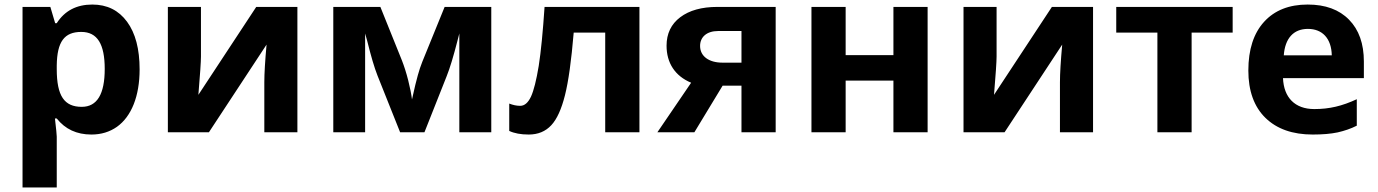

<svg xmlns="http://www.w3.org/2000/svg" viewBox="-20 -576 6001 836"><path d="M377.9 9.8C420.4 9.8 457.5 -1.5 489.3 -23.9C552.2 -68.8 587.9 -157.2 587.9 -273.9C587.9 -362.3 569.8 -431.6 533.2 -481.4C496.6 -531.2 446.3 -556.2 381.8 -556.2C313.5 -556.2 261.7 -529.3 227.1 -475.1H220.2L199.2 -545.9H78.1V240.2H227.1V19C227.1 11.7 224.6 -14.6 219.2 -60.1H227.1C263.7 -13.7 314 9.8 377.9 9.8ZM334 -437C404.3 -437 436 -383.3 436 -275.9C436 -166 402.8 -110.8 335.9 -110.8C260.3 -110.8 227.1 -157.7 227.1 -274.9V-291C228.5 -395 260.3 -437 334 -437Z M710.9 -545.9V0H889.6L1140.6 -381.8C1134.3 -311 1130.9 -256.3 1130.9 -217.8V0H1274.9V-545.9H1095.7L843.8 -163.1C851.1 -251.5 855 -307.1 855 -330.1V-545.9Z M2119.1 -545.9H1916C1858.4 -404.8 1826.2 -325.2 1818.8 -307.1C1811.5 -289.1 1805.2 -269.5 1799.3 -248.5C1793 -227.1 1784.7 -191.9 1773.9 -143.1C1771 -166 1765.6 -193.8 1757.3 -226.6C1749 -259.3 1739.7 -288.1 1730 -313L1636.2 -545.9H1431.2V0H1569.8V-430.2L1579.1 -397C1595.2 -332 1609.9 -281.7 1624 -246.1L1722.2 0H1828.1L1924.8 -244.1C1939 -279.3 1954.6 -331.1 1972.2 -399.9L1980 -430.2V0H2119.1Z M2764.2 -545.9H2351.1C2343.8 -437 2335.4 -351.1 2325.7 -289.1C2315.4 -226.6 2304.2 -182.1 2292 -155.3C2279.3 -128.4 2263.7 -115.2 2245.1 -115.2C2229 -115.2 2213.4 -118.7 2197.3 -125V-5.9C2219.2 4.4 2247.6 9.8 2282.2 9.8C2322.8 9.8 2355.5 -3.9 2380.4 -30.8C2405.3 -57.6 2424.8 -101.1 2439.9 -161.1C2455.1 -221.2 2467.8 -312 2478 -434.1H2615.2V0H2764.2Z M3126.5 -203.1H3208.5V0H3357.4V-545.9H3103.5C3035.2 -545.9 2981.4 -530.8 2941.9 -501C2902.3 -471.2 2882.3 -429.7 2882.3 -377C2882.3 -302.2 2918.9 -245.1 2989.3 -215.8L2842.3 0H3003.4ZM3028.3 -376C3028.3 -415 3057.6 -440.9 3106.4 -440.9H3208.5V-303.2H3125.5C3067.4 -303.2 3028.3 -330.6 3028.3 -376Z M3513.2 -545.9V0H3662.1V-225.1H3870.1V0H4019V-545.9H3870.1V-335.9H3662.1V-545.9Z M4175.3 -545.9V0H4354L4605 -381.8C4598.6 -311 4595.2 -256.3 4595.2 -217.8V0H4739.3V-545.9H4560.1L4308.1 -163.1C4315.4 -251.5 4319.3 -307.1 4319.3 -330.1V-545.9Z M4840.3 -545.9V-434.1H5019.5V0H5168.5V-434.1H5347.2V-545.9Z M5695.8 9.8C5738.3 9.8 5774.4 6.8 5804.2 0.5C5834 -6.3 5861.8 -15.6 5887.7 -28.8V-144C5823.7 -114.3 5768.6 -101.1 5702.6 -101.1C5618.2 -101.1 5569.8 -151.4 5566.4 -235.8H5918.5V-308.1C5918.5 -385.7 5897 -446.3 5854 -490.2C5811 -534.2 5751 -556.2 5673.8 -556.2C5593.3 -556.2 5529.8 -531.2 5484.4 -481.4C5438.5 -431.2 5415.5 -360.4 5415.5 -269C5415.5 -180.2 5440.4 -111.3 5489.7 -63C5539.1 -14.6 5607.9 9.8 5695.8 9.8ZM5674.8 -450.2C5737.8 -450.2 5777.3 -408.7 5778.8 -335H5569.8C5575.2 -408.7 5611.8 -450.2 5674.8 -450.2Z"/></svg>

Font: Noto Reveo Sans
Style: Bold
Weight: 700
Designer: Monotype Design team
Foundry: Monotype Imaging Inc.
Version: Version 1.04